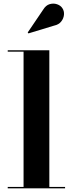

<svg xmlns="http://www.w3.org/2000/svg" viewBox="-20 -1023 396 1043"><path d="M248 -750V-7.5H333.5V0H22V-7.5H108V-742.5H22V-750ZM134.5 -841.5 130.5 -846.5 214.5 -970.5Q229 -994.5 250 -1000.5Q271 -1006.5 290.2 -999.8Q309.5 -993 318.5 -979Q329.5 -963 327.5 -942.5Q325.5 -922 312 -905.5Q298.5 -889 274.5 -884Z"/></svg>

Font: Bodoni Moda 28pt
Style: Bold
Weight: 700
Designer: Owen Earl
Foundry: indestructible type
Version: Version 2.005